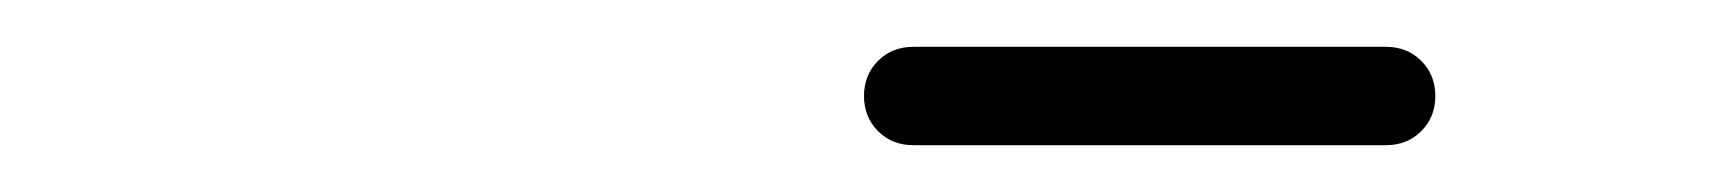

<svg xmlns="http://www.w3.org/2000/svg" viewBox="-20 -582 740 82"><path d="M370 -520Q361 -520 355 -526Q349 -532 349 -541Q349 -550 355 -556Q361 -562 370 -562Q421 -562 471 -562Q521 -562 572 -562Q572 -562 572 -562Q572 -562 572 -562Q581 -562 587 -556Q593 -550 593 -541Q593 -532 587 -526Q581 -520 572 -520Q521 -520 471 -520Q421 -520 370 -520Q370 -520 370 -520Q370 -520 370 -520Z"/></svg>

Font: FRB American Cursive Medium
Style: Italic
Weight: 500
Italic angle: -25°
Version: Version 2.0;Modular Font Editor K font №1